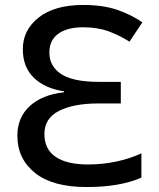

<svg xmlns="http://www.w3.org/2000/svg" viewBox="-20 -744 640 774"><path d="M329 10Q192 10 121 -47Q50 -104 50 -197Q50 -270 99.5 -316Q149 -362 238 -372V-376Q162 -387 117 -430Q72 -473 72 -546Q72 -623 136 -673.5Q200 -724 316 -724Q394 -724 450.5 -705Q507 -686 554 -654L502 -576Q461 -602 417 -618Q373 -634 315 -634Q251 -634 215 -608Q179 -582 179 -532Q179 -477 226.5 -445.5Q274 -414 379 -414H467V-327H378Q277 -327 218 -297Q159 -267 159 -204Q159 -142 204.5 -111.5Q250 -81 334 -81Q394 -81 450 -93Q506 -105 550 -126V-28Q464 10 329 10Z"/></svg>

Font: Noto Sans Mono Medium
Style: Regular
Weight: 500
Designer: Monotype Design Team
Foundry: Monotype Imaging Inc.
Version: Version 2.014